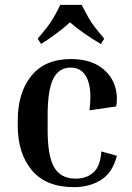

<svg xmlns="http://www.w3.org/2000/svg" viewBox="-20 -760 543 790"><path d="M271 -482Q223 -482 199.5 -436.5Q176 -391 176 -284V-224Q176 -118 203 -71.5Q230 -25 291 -25Q336 -25 364.5 -50.5Q393 -76 397 -137L461 -119Q443 -49 395.5 -19.5Q348 10 284 10Q169 10 111 -59.5Q53 -129 53 -244V-264Q53 -379 109 -448Q165 -517 271 -517Q341 -517 385.5 -489.5Q430 -462 448.5 -417.5Q467 -373 458 -322L348 -306Q359 -390 339 -436Q319 -482 271 -482ZM409 -601 395 -579Q359 -600 326 -623Q293 -646 268 -668Q217 -622 149 -579L135 -601Q159 -629 174 -648.5Q189 -668 201 -688.5Q213 -709 228 -740H316Q332 -709 343.5 -688.5Q355 -668 370 -648.5Q385 -629 409 -601Z"/></svg>

Font: Inria Serif
Style: Bold
Weight: 700
Designer: Black Foundry Team
Foundry: Black Foundry
Version: Version 1.000; ttfautohint (v1.8.3)